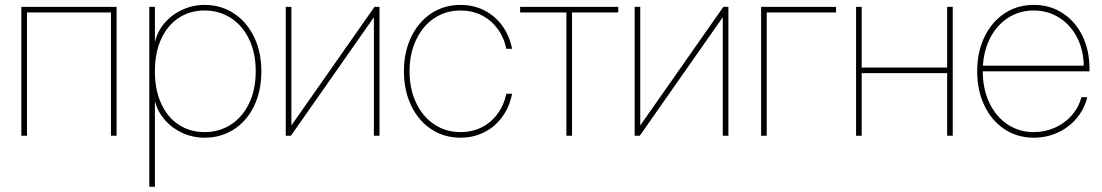

<svg xmlns="http://www.w3.org/2000/svg" viewBox="-20 -543 4408 768"><path d="M446.3 0H423.8V-493.2H87.9V0H65.4V-515.6H446.3Z M577.1 -515.6H599.6V-376H600.1Q609.4 -417 638.2 -450.7Q667 -484.4 709 -503.9Q751 -523.4 798.8 -523.4Q862.8 -523.4 914.3 -490.2Q965.8 -457 995.6 -396.7Q1025.4 -336.4 1025.4 -257.8Q1025.4 -178.7 996.1 -118.4Q966.8 -58.1 915 -25.1Q863.3 7.8 798.8 7.8Q751 7.8 709.5 -11.2Q668 -30.3 639.4 -63.2Q610.8 -96.2 600.1 -136.7H599.6V204.1H577.1ZM1002.9 -257.8Q1002.9 -331.1 976.3 -386.2Q949.7 -441.4 903.3 -471.2Q856.9 -501 798.8 -501Q739.7 -501 694.6 -471.2Q649.4 -441.4 624.5 -386.5Q599.6 -331.5 599.6 -257.8Q599.6 -184.1 624.5 -129.2Q649.4 -74.2 694.6 -44.4Q739.7 -14.6 798.8 -14.6Q856.9 -14.6 903.3 -44.4Q949.7 -74.2 976.3 -129.4Q1002.9 -184.6 1002.9 -257.8Z M1475.6 0V-472.7H1474.6L1143.6 0H1123V-515.6H1145.5V-42.5H1146.5L1478 -515.6H1498V0Z M1595.7 -257.8Q1595.7 -334 1624.5 -394.5Q1653.3 -455.1 1704.8 -489.3Q1756.3 -523.4 1822.3 -523.4Q1874 -523.4 1917.2 -501.5Q1960.4 -479.5 1989.3 -439.7Q2018.1 -399.9 2028.3 -347.7H2005.4Q1995.6 -394 1969.7 -428.7Q1943.8 -463.4 1906 -482.2Q1868.2 -501 1822.3 -501Q1763.2 -501 1716.8 -470Q1670.4 -439 1644.3 -383.5Q1618.2 -328.1 1618.2 -257.8Q1618.2 -187.5 1644.3 -132.1Q1670.4 -76.7 1716.8 -45.7Q1763.2 -14.6 1822.3 -14.6Q1868.2 -14.6 1906 -33.4Q1943.8 -52.2 1969.7 -86.9Q1995.6 -121.6 2005.4 -168H2028.3Q2018.1 -115.7 1989.3 -75.9Q1960.4 -36.1 1917.2 -14.2Q1874 7.8 1822.3 7.8Q1756.3 7.8 1704.8 -26.4Q1653.3 -60.5 1624.5 -121.1Q1595.7 -181.6 1595.7 -257.8Z M2245.6 -493.2H2060.5V-515.6H2453.1V-493.2H2268.1V0H2245.6Z M2871.1 0V-472.7H2870.1L2539.1 0H2518.6V-515.6H2541V-42.5H2542L2873.5 -515.6H2893.6V0Z M3324.2 -493.2H3046.9V0H3024.4V-515.6H3324.2Z M3779.3 -250.5H3418.9V-272.9H3779.3ZM3426.8 0H3404.3V-515.6H3426.8ZM3791 0H3768.6V-515.6H3791Z M3888.7 -257.8Q3888.7 -334 3917.5 -394.5Q3946.3 -455.1 3997.8 -489.3Q4049.3 -523.4 4115.2 -523.4Q4180.2 -523.4 4231 -490.2Q4281.7 -457 4309.8 -399.2Q4337.9 -341.3 4337.9 -269.5V-257.8H3900.4V-280.3H4323.2L4314.9 -276.4Q4314.9 -340.8 4288.8 -392.1Q4262.7 -443.4 4217 -472.2Q4171.4 -501 4115.2 -501Q4056.2 -501 4009.8 -470Q3963.4 -439 3937.3 -384Q3911.1 -329.1 3911.1 -258.8V-257.8Q3911.1 -187.5 3937.3 -132.1Q3963.4 -76.7 4009.8 -45.7Q4056.2 -14.6 4115.2 -14.6Q4158.7 -14.6 4198.2 -31.7Q4237.8 -48.8 4266.1 -80.6Q4294.4 -112.3 4305.7 -154.3H4329.1Q4317.4 -106 4285.9 -69.1Q4254.4 -32.2 4210 -12.2Q4165.5 7.8 4115.2 7.8Q4049.3 7.8 3997.8 -26.4Q3946.3 -60.5 3917.5 -121.1Q3888.7 -181.6 3888.7 -257.8Z"/></svg>

Font: Intratopia Thin
Style: Regular
Weight: 100
Designer: Rasmus Andersson
Foundry: rsms
Version: Version 3.000;Glyphs 3.2.3 (3260)